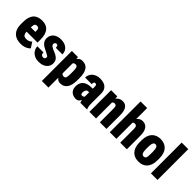

<svg xmlns="http://www.w3.org/2000/svg" viewBox="169 -1927 3308 3308"><g transform="rotate(45 1822.5 -273.5)"><path d="M268.1 9.8Q211.4 9.8 167.2 -5.9Q123 -21.5 93.3 -52Q63.5 -82.5 48.1 -126.5Q32.7 -170.4 32.7 -227.1V-284.7Q32.7 -348.1 46.1 -395.5Q59.6 -442.9 86.4 -474.4Q113.3 -505.9 154.8 -522Q196.3 -538.1 252.4 -538.1Q301.8 -538.1 340.1 -523.4Q378.4 -508.8 405 -478.3Q431.6 -447.8 445.8 -400.6Q460 -353.5 460 -289.1V-212.4H92.8V-315.4H303.2V-333.5Q303.7 -365.7 297.6 -382.3Q291.5 -398.9 279.8 -405Q268.1 -411.1 251 -411.1Q231 -411.1 219.2 -404.3Q207.5 -397.5 202.1 -382.8Q196.8 -368.2 195.1 -343.8Q193.4 -319.3 193.4 -284.7V-227.1Q193.4 -192.9 199 -171.4Q204.6 -149.9 215.6 -138.2Q226.6 -126.5 242.4 -121.8Q258.3 -117.2 278.8 -117.2Q308.1 -117.2 335.9 -127.2Q363.8 -137.2 383.3 -160.2L448.7 -60.5Q435.5 -43.5 409.7 -27.1Q383.8 -10.7 348.1 -0.5Q312.5 9.8 268.1 9.8Z M751.5 -143.6Q751.5 -157.7 741.2 -166Q731 -174.3 712.4 -183.1Q693.8 -191.9 668 -206.5Q636.7 -220.7 609.1 -236.6Q581.5 -252.4 560.8 -271.5Q540 -290.5 528.3 -316.2Q516.6 -341.8 516.6 -375.5Q516.6 -409.7 529.1 -439Q541.5 -468.3 565.9 -490.5Q590.3 -512.7 625.5 -525.4Q660.6 -538.1 706.1 -538.1Q768.1 -538.1 813 -517.8Q857.9 -497.6 882.3 -459.7Q906.7 -421.9 906.7 -371.1H746.6Q746.6 -391.1 743.2 -404.1Q739.7 -417 730.7 -423.3Q721.7 -429.7 705.6 -429.7Q697.3 -429.7 688.5 -424.6Q679.7 -419.4 673.8 -409.4Q668 -399.4 668 -384.3Q668 -373.5 672.1 -366Q676.3 -358.4 684.1 -351.8Q691.9 -345.2 702.4 -338.4Q712.9 -331.5 727.1 -323.2Q769 -307.1 810.1 -288.1Q851.1 -269 878.7 -236.8Q906.2 -204.6 906.2 -148.4Q906.2 -113.3 892.1 -84.5Q877.9 -55.7 851.8 -34.2Q825.7 -12.7 788.6 -1.5Q751.5 9.8 705.1 9.8Q639.6 9.8 594.5 -16.1Q549.3 -42 526.4 -82Q503.4 -122.1 503.4 -164.6H652.3Q652.8 -140.1 659.7 -125.7Q666.5 -111.3 678.7 -105.2Q690.9 -99.1 709.5 -99.1Q723.6 -99.1 732.9 -104.2Q742.2 -109.4 746.8 -119.4Q751.5 -129.4 751.5 -143.6Z M1140.6 -426.8V203.1H980.5V-528.3H1129.4ZM1404.3 -290V-240.7Q1404.3 -178.2 1393.3 -131.3Q1382.3 -84.5 1360.4 -53Q1338.4 -21.5 1305.9 -5.9Q1273.4 9.8 1231 9.8Q1192.4 9.8 1166.3 -10.5Q1140.1 -30.8 1123.3 -66.4Q1106.4 -102.1 1096.2 -148.2Q1085.9 -194.3 1079.1 -245.1V-278.8Q1085.9 -333.5 1095.7 -380.9Q1105.5 -428.2 1122.6 -463.4Q1139.6 -498.5 1166 -518.3Q1192.4 -538.1 1231 -538.1Q1273.9 -538.1 1306.2 -523.7Q1338.4 -509.3 1360.4 -479Q1382.3 -448.7 1393.3 -401.9Q1404.3 -355 1404.3 -290ZM1244.1 -240.7V-290Q1244.1 -325.2 1241.5 -348.6Q1238.8 -372.1 1232.4 -386Q1226.1 -399.9 1215.8 -405.5Q1205.6 -411.1 1189.5 -411.1Q1171.4 -411.1 1158.9 -404.1Q1146.5 -397 1139.4 -382.1Q1132.3 -367.2 1129.9 -345Q1127.4 -322.8 1128.9 -292.5V-231Q1126.5 -196.8 1130.9 -171.1Q1135.3 -145.5 1149.7 -131.1Q1164.1 -116.7 1190.4 -116.7Q1207 -116.7 1217.5 -123Q1228 -129.4 1233.9 -144Q1239.7 -158.7 1241.9 -182.6Q1244.1 -206.5 1244.1 -240.7Z M1694.8 -132.8V-365.2Q1694.8 -387.7 1691.4 -399.7Q1688 -411.6 1680.4 -416.7Q1672.9 -421.9 1658.2 -421.9Q1646.5 -421.9 1639.2 -416Q1631.8 -410.2 1628.9 -397.9Q1626 -385.7 1626 -365.7H1465.3Q1465.3 -402.3 1479.5 -433.8Q1493.7 -465.3 1520 -488.8Q1546.4 -512.2 1583.3 -525.1Q1620.1 -538.1 1666 -538.1Q1720.2 -538.1 1763.2 -520.8Q1806.2 -503.4 1831.3 -465.3Q1856.4 -427.2 1856.4 -364.3V-133.3Q1856.4 -81.5 1861.8 -54.9Q1867.2 -28.3 1876.5 -8.3V0H1716.3Q1705.1 -24.4 1700 -59.8Q1694.8 -95.2 1694.8 -132.8ZM1712.9 -322.8 1713.9 -234.9H1672.4Q1657.2 -234.9 1646.5 -227.8Q1635.7 -220.7 1628.7 -209Q1621.6 -197.3 1618.7 -182.9Q1615.7 -168.5 1615.7 -153.3Q1615.7 -131.8 1620.4 -122.1Q1625 -112.3 1632.1 -109.6Q1639.2 -106.9 1647.9 -106.9Q1666.5 -106.9 1679 -115Q1691.4 -123 1696.8 -134.3Q1702.1 -145.5 1699.7 -153.3L1716.3 -88.9Q1708 -70.8 1700.2 -53.5Q1692.4 -36.1 1680.7 -21.7Q1668.9 -7.3 1651.9 1.2Q1634.8 9.8 1608.9 9.8Q1567.9 9.8 1533 -6.8Q1498 -23.4 1476.8 -58.1Q1455.6 -92.8 1455.6 -146Q1455.6 -182.6 1467 -214.6Q1478.5 -246.6 1503.4 -271Q1528.3 -295.4 1570.6 -309.1Q1612.8 -322.8 1673.8 -322.8Z M2097.2 -415.5V0H1936.5V-528.3H2086.9ZM2078.1 -282.2 2042 -281.2Q2041 -341.8 2053 -389.4Q2064.9 -437 2087.6 -470.2Q2110.4 -503.4 2142.1 -520.8Q2173.8 -538.1 2212.9 -538.1Q2242.7 -538.1 2268.3 -527.3Q2293.9 -516.6 2312.5 -492.7Q2331.1 -468.8 2341.3 -429.4Q2351.6 -390.1 2351.6 -332.5V0H2190.4V-333Q2190.4 -364.7 2184.8 -381.6Q2179.2 -398.4 2167.7 -404.8Q2156.2 -411.1 2138.7 -411.1Q2121.6 -411.1 2109.6 -401.4Q2097.7 -391.6 2090.6 -374.3Q2083.5 -356.9 2080.8 -333.5Q2078.1 -310.1 2078.1 -282.2Z M2593.3 -750V0H2432.6V-750ZM2574.2 -282.2 2538.1 -281.2Q2537.1 -336.9 2548.1 -383.8Q2559.1 -430.7 2580.3 -465.3Q2601.6 -500 2631.6 -519Q2661.6 -538.1 2698.2 -538.1Q2730.5 -538.1 2758.1 -526.9Q2785.6 -515.6 2805.7 -490.7Q2825.7 -465.8 2836.9 -425.8Q2848.1 -385.7 2848.1 -328.1V0H2687V-329.1Q2687 -361.3 2681.2 -379.2Q2675.3 -397 2663.8 -404.1Q2652.3 -411.1 2634.8 -411.1Q2614.3 -411.1 2601.8 -401.4Q2589.4 -391.6 2583.3 -374.3Q2577.1 -356.9 2575.7 -333.5Q2574.2 -310.1 2574.2 -282.2Z M2918 -239.3V-288.6Q2918 -351.1 2933.6 -397.7Q2949.2 -444.3 2978 -475.3Q3006.8 -506.3 3046.9 -522.2Q3086.9 -538.1 3136.2 -538.1Q3186.5 -538.1 3226.6 -522.2Q3266.6 -506.3 3295.4 -475.3Q3324.2 -444.3 3339.8 -397.7Q3355.5 -351.1 3355.5 -288.6V-239.3Q3355.5 -177.2 3339.8 -130.4Q3324.2 -83.5 3295.7 -52.2Q3267.1 -21 3226.8 -5.6Q3186.5 9.8 3137.2 9.8Q3087.9 9.8 3047.4 -5.6Q3006.8 -21 2978 -52.2Q2949.2 -83.5 2933.6 -130.4Q2918 -177.2 2918 -239.3ZM3078.6 -288.6V-239.3Q3078.6 -205.6 3082.5 -181.9Q3086.4 -158.2 3094 -143.8Q3101.6 -129.4 3112.3 -123Q3123 -116.7 3137.2 -116.7Q3155.3 -116.7 3166.7 -123Q3178.2 -129.4 3184.6 -143.8Q3190.9 -158.2 3193.1 -181.9Q3195.3 -205.6 3195.3 -239.3V-288.6Q3195.3 -321.8 3191.7 -345Q3188 -368.2 3180.4 -383.1Q3172.9 -397.9 3161.6 -404.5Q3150.4 -411.1 3136.2 -411.1Q3122.6 -411.1 3111.8 -404.5Q3101.1 -397.9 3093.8 -383.1Q3086.4 -368.2 3082.5 -345Q3078.6 -321.8 3078.6 -288.6Z M3594.7 -750V0H3434.6V-750Z"/></g></svg>

Font: Roboto Condensed Black
Style: Regular
Weight: 900
Designer: Christian Robertson
Foundry: Google
Version: Version 3.008; 2023